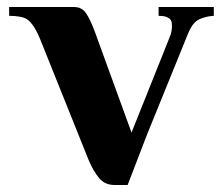

<svg xmlns="http://www.w3.org/2000/svg" viewBox="-20 -526 632 546"><path d="M354 -149 462 -419Q466 -428 467.5 -436.5Q469 -445 469 -451Q469 -455 468.5 -460.5Q468 -466 464.5 -470.5Q461 -475 453 -478Q445 -481 431 -481V-506H588V-481Q567 -480 547.5 -471.5Q528 -463 515 -431L398 -143L343 0H305Q278 0 261.5 -20Q245 -40 232 -71L94 -415Q84 -439 74.5 -452.5Q65 -466 57 -471Q50 -476 36.5 -478.5Q23 -481 6 -481V-506H191Q213 -506 225 -488Q237 -470 250 -435Z"/></svg>

Font: Cafe24 Danjunghae
Style: Regular
Weight: 400
Designer: Cafe24 thkim, hmlim, mnelim, nhlee, sslee, sskim, smlim, yjkim, sdjeong, hskwak & 4IRTF
Foundry: Cafe24
Version: Version 1.000